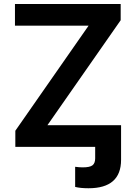

<svg xmlns="http://www.w3.org/2000/svg" viewBox="-20 -748 693 978"><path d="M362.8 204.1V101.6Q383.8 104.5 401.4 104.5Q438 104.5 451.4 93.8Q464.8 83 464.8 58.6V0H58.1V-82L431.2 -617.2H56.2V-727.5H594.7V-645L221.7 -110.4H596.7V65.9Q596.7 210.9 430.7 210.9Q389.6 210.9 362.8 204.1Z"/></svg>

Font: Inter Semi Bold
Style: Regular
Weight: 600
Designer: Rasmus Andersson
Foundry: rsms
Version: Version 4.000;git-e0f93cc